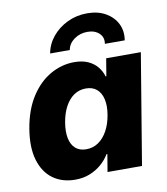

<svg xmlns="http://www.w3.org/2000/svg" viewBox="-85 -835 799 916"><g transform="rotate(-10 314.0 -377.0)"><path d="M206.1 9.3Q143.1 9.3 98.6 -22.9Q54.2 -55.2 35.6 -117.2Q17.1 -179.2 31.7 -267.6Q46.9 -358.4 86.7 -419.9Q126.5 -481.4 181.6 -512.7Q236.8 -543.9 296.9 -543.9Q336.9 -543.9 364.5 -531.2Q392.1 -518.6 409.2 -497.3Q426.3 -476.1 433.6 -450.7H437L451.2 -535.6H619.1L530.3 0H363.3L377.4 -84.5H373Q357.4 -58.1 333 -37.1Q308.6 -16.1 276.9 -3.4Q245.1 9.3 206.1 9.3ZM282.7 -124.5Q315.4 -124.5 341.6 -142.3Q367.7 -160.2 385.5 -192.4Q403.3 -224.6 410.6 -268.1Q418 -312 410.6 -344Q403.3 -376 382.8 -393.3Q362.3 -410.6 330.1 -410.6Q297.9 -410.6 272.2 -393.1Q246.6 -375.5 229.5 -343.5Q212.4 -311.5 205.1 -268.1Q197.8 -224.6 204.3 -192.1Q210.9 -159.7 230.7 -142.1Q250.5 -124.5 282.7 -124.5ZM398.4 -762.7Q450.2 -762.7 487.5 -741.5Q524.9 -720.2 542.7 -684.6Q560.5 -648.9 553.2 -604.5H457Q462.4 -635.3 441.4 -655.3Q420.4 -675.3 384.3 -675.3Q348.1 -675.3 320.3 -655.3Q292.5 -635.3 287.1 -604.5H191.9Q199.7 -648.9 229 -684.6Q258.3 -720.2 302.5 -741.5Q346.7 -762.7 398.4 -762.7Z"/></g></svg>

Font: Inter 20pt ExtraBold
Style: Italic
Weight: 800
Italic angle: -9.3988°
Version: Version 4.001;git-66647c0bb